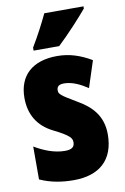

<svg xmlns="http://www.w3.org/2000/svg" viewBox="-88 -818 571 879"><g transform="rotate(-10 198.0 -378.0)"><path d="M364 -756V-766H182C161 -722 136 -673 104 -620V-606H223C273 -653 336 -722 364 -756ZM372 -170C372 -255 326 -304 259 -342C188 -384 181 -390 181 -408C181 -426 192 -434 215 -434C253 -434 291 -415 324 -393L364 -516C311 -547 262 -563 205 -563C90 -563 25 -503 25 -400C25 -322 60 -265 128 -231C205 -193 211 -179 211 -161C211 -138 196 -129 166 -129C116 -129 66 -150 26 -174V-21C77 2 129 10 183 10C302 10 372 -51 372 -170Z"/></g></svg>

Font: Noto Sans Hebrew ExtraCondensed Black
Style: Regular
Weight: 900
Width: 2
Designer: Monotype Design Team
Foundry: Monotype Imaging Inc.
Version: Version 2.004